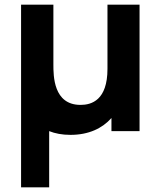

<svg xmlns="http://www.w3.org/2000/svg" viewBox="-20 -560 686 820"><path d="M70 240H190V0C215 10 245 16 281 16C359 16 417 -12 456 -56V0H576V-540H439V-266C439 -132 371 -112 324 -112C208 -112 208 -236 208 -285V-540H70Z"/></svg>

Font: Eudonet ExtraBold
Style: Regular
Weight: 800
Designer: Mikhail Sharanda
Foundry: Mikhail Sharanda
Version: Version 4.503;Glyphs 3.1.2 (3151)